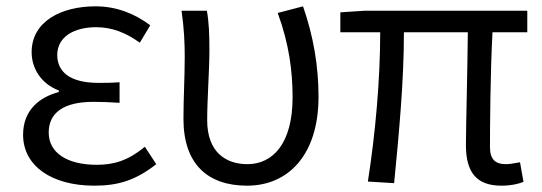

<svg xmlns="http://www.w3.org/2000/svg" viewBox="-20 -574 1715 607"><path d="M278 13C354 13 409 -4 474 -55L438 -110C386 -67 341 -53 286 -53C192 -53 134 -91 134 -155C134 -218 182 -252 275 -252C302 -252 326 -251 358 -249V-314C331 -312 313 -312 291 -312C200 -312 161 -348 161 -400C161 -459 216 -488 284 -488C335 -488 379 -470 422 -439L455 -494C406 -531 348 -554 282 -554C173 -554 80 -506 80 -409C80 -358 110 -309 166 -288V-283C105 -267 53 -226 53 -148C53 -49 144 13 278 13Z M761 13C892 13 987 -85 987 -268C987 -365 971 -459 938 -554L858 -533C894 -435 905 -349 905 -266C905 -121 843 -55 762 -55C695 -55 635 -92 635 -194C635 -260 642 -352 642 -415C642 -462 641 -502 634 -540H554C562 -484 564 -438 564 -395C564 -329 560 -264 560 -198C560 -55 637 13 761 13Z M1565 13C1595 13 1617 8 1635 1L1624 -61C1603 -57 1589 -55 1580 -55C1546 -55 1529 -70 1529 -109C1529 -165 1530 -345 1537 -472H1647V-540H1132L1056 -535V-472H1182C1182 -323 1167 -153 1143 0L1226 5C1241 -148 1257 -317 1257 -472H1459C1458 -350 1453 -174 1453 -115C1453 -31 1485 13 1565 13Z"/></svg>

Font: Noto Sans CJK HK DemiLight
Style: Regular
Weight: 350
Designer: Ryoko NISHIZUKA 西塚涼子 (kana, bopomofo & ideographs); Paul D. Hunt (Latin, Greek & Cyrillic); Sandoll Communications 산돌커뮤니
Foundry: Adobe
Version: Version 2.004;hotconv 1.0.118;makeotfexe 2.5.65603